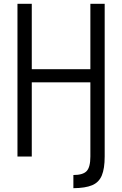

<svg xmlns="http://www.w3.org/2000/svg" viewBox="-20 -820 640 1006"><path d="M364.5 166V97Q415 97 434.2 76.2Q453.5 55.5 453.5 0H528.5Q528.5 63 513.5 99.2Q498.5 135.5 462.8 150.5Q427 165.5 364.5 166ZM453.5 0V-800H528.5V0ZM71.5 0V-800H146.5V0ZM100.5 -388.5V-457.5H499.5V-388.5Z"/></svg>

Font: Victor Mono Thin
Style: Regular
Weight: 100
Monospace: yes
Designer: Rune Bjørnerås
Version: Version 1.561;gftools[0.9.30]